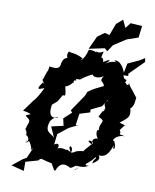

<svg xmlns="http://www.w3.org/2000/svg" viewBox="-108 -1054 976 1206"><g transform="rotate(10 380.0 -451.0)"><path d="M671 -630 669 -644 760 -735 756 -759 724 -739 652 -706 640 -646C611 -723 569 -715 569 -708C610 -687 572 -722 514 -680C554 -714 541 -716 500 -689C498 -737 471 -684 493 -754C451 -729 441 -758 448 -742C423 -750 403 -753 398 -747C381 -676 346 -666 370 -689C311 -719 298 -706 279 -717C266 -706 269 -670 280 -676C241 -672 246 -632 242 -640C243 -598 219 -596 173 -603C167 -545 163 -585 165 -569C140 -505 152 -497 130 -540C148 -494 177 -478 150 -497C94 -419 166 -471 165 -461C125 -376 89 -351 117 -382L58 -301C125 -292 130 -267 113 -289C65 -268 76 -280 105 -252C116 -235 91 -207 97 -196C81 -191 108 -185 104 -152C77 -164 148 -148 110 -103C122 -154 92 -78 128 -120C168 -66 137 -50 162 -81L132 -13L109 0L46 50L128 71V13L213 -11L172 -9C224 -8 201 -15 224 -23C284 -7 246 -16 288 -7C294 -15 311 40 322 36C344 -20 372 -21 413 2C448 -12 440 -32 458 -2C415 23 471 10 448 -19C512 -7 539 -46 513 -30C486 -37 524 -45 557 -92C570 -82 545 -81 544 -50C590 -78 585 -94 574 -107C630 -100 643 -152 658 -187C649 -142 682 -163 655 -212C633 -208 661 -256 718 -253C651 -265 701 -254 676 -289C674 -275 707 -335 708 -320L668 -332C728 -379 732 -380 715 -453C714 -418 731 -437 739 -465C747 -525 749 -536 744 -504C703 -562 681 -573 684 -596C684 -560 671 -575 659 -586C674 -623 653 -585 640 -629ZM451 -600C451 -582 518 -576 536 -630C483 -550 522 -582 531 -541L484 -518L461 -505L435 -487L425 -461L353 -355L364 -342L315 -297L325 -251L249 -234L279 -167C259 -191 212 -191 234 -258C233 -265 263 -305 285 -296C219 -275 225 -335 230 -369L276 -409C245 -378 275 -414 286 -439C298 -443 312 -421 292 -499C272 -491 330 -498 343 -546C280 -534 314 -540 344 -525C315 -552 367 -545 357 -541C343 -556 357 -556 376 -555C450 -613 474 -602 477 -609ZM368 -110C382 -88 345 -134 290 -92C325 -95 327 -154 287 -125L295 -193L360 -244L417 -272L399 -268L410 -343L475 -363V-382L542 -414L554 -433L578 -472C554 -461 584 -458 566 -431C614 -458 553 -468 556 -423C581 -396 530 -355 565 -411L531 -346C595 -316 537 -322 549 -256C546 -279 521 -248 551 -209C524 -209 513 -193 522 -167C477 -184 501 -200 527 -177C469 -110 469 -116 488 -118C403 -107 440 -102 400 -93C416 -139 362 -149 398 -96ZM538 -938 510 -863 479 -871 435 -839 396 -755 496 -776 514 -760 543 -804 627 -858 585 -842 693 -879 702 -954 628 -959 601 -924 578 -973Z"/></g></svg>

Font: Asimov Aggro
Style: It
Weight: 500
Designer: Google
Version: Version 2.000980; 2014